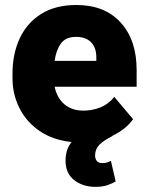

<svg xmlns="http://www.w3.org/2000/svg" viewBox="-20 -558 585 765"><path d="M440.9 165Q428.7 172.4 409.2 179.4Q389.6 186.5 359.9 186.5Q310.5 186.5 275.9 159.9Q241.2 133.3 241.2 82Q241.2 62.5 246.3 43.9Q251.5 25.4 265.1 7.8Q190.4 0 137.7 -36.1Q85 -72.3 57.4 -127.4Q29.8 -182.6 29.8 -246.6V-265.1Q29.8 -342.3 58.1 -404.1Q86.4 -465.8 143.3 -502Q200.2 -538.1 284.7 -538.1Q397 -538.1 460.7 -468.3Q524.4 -398.4 524.4 -279.3V-212.4H197.8Q206.5 -168.5 236.3 -142.8Q266.1 -117.2 313 -117.2Q346.7 -117.2 379.4 -129.9Q412.1 -142.6 435.5 -171.9L510.3 -83Q497.6 -64.9 477.1 -47.9Q456.5 -30.8 428.7 -17.6L430.2 -17.1Q391.1 2.4 375 19.8Q358.9 37.1 358.9 61.5Q358.9 74.2 365.5 83Q372.1 91.8 388.2 91.8Q400.9 91.8 408.2 88.9Q415.5 85.9 421.9 83ZM283.2 -411.1Q241.2 -411.1 222.2 -384Q203.1 -356.9 197.8 -315.4H363.8V-328.1Q364.3 -367.2 343.3 -389.2Q322.3 -411.1 283.2 -411.1Z"/></svg>

Font: Vazirmatn RD Black
Style: Regular
Weight: 900
Designer: Saber Rastikerdar
Foundry: Saber Rastikerdar
Version: Version 32.102